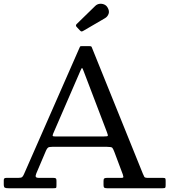

<svg xmlns="http://www.w3.org/2000/svg" viewBox="-20 -1000 900 1020"><path d="M408 -626Q413.5 -639 416 -638.5Q418.5 -638 424 -623L548 -298Q554 -282 553 -278.5Q552 -275 529 -275H276Q262.5 -275 260.5 -277.5Q258.5 -280 262 -289ZM0 -21Q0 -6 5.5 -3Q11 0 25 0H264Q276 0 278 -2Q280 -4 280 -16V-40Q280 -49.5 276.5 -52.2Q273 -55 264 -55H188.5Q172 -55 170 -61Q168 -67 173 -79L224.5 -200Q229.5 -211.5 235.2 -215.8Q241 -220 258 -220H548Q572 -220 576.5 -215Q581 -210 587.5 -193L632.5 -73Q635 -66 635.5 -60.5Q636 -55 624 -55H548Q538.5 -55 534.2 -52.2Q530 -49.5 530 -39V-16Q530 -5 534.8 -2.5Q539.5 0 549 0H844Q855.5 0 857.8 -3Q860 -6 860 -17.5V-39.5Q860 -49.5 858 -52.2Q856 -55 846 -55H767Q750 -55 747 -60Q744 -65 739 -77L467.5 -749Q466 -753 463.2 -754Q460.5 -755 454.5 -755H414.5Q409.5 -755 407.5 -754.2Q405.5 -753.5 404 -750L107.5 -75Q103 -64.5 98 -59.8Q93 -55 77 -55H14Q6 -55 3 -52.2Q0 -49.5 0 -42ZM404.5 -838.5Q410 -832.5 413.8 -832.8Q417.5 -833 424 -837L538 -903.5Q551 -911 556.8 -926.2Q562.5 -941.5 551.5 -960Q545 -971.5 532.8 -976.5Q520.5 -981.5 507.8 -979.5Q495 -977.5 485.5 -968L387.5 -872.5Q379.5 -865 387.5 -856.5Z"/></svg>

Font: Besley
Style: Regular
Weight: 400
Designer: Owen Earl
Foundry: indestructible type*
Version: Version 4.000